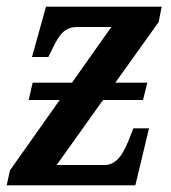

<svg xmlns="http://www.w3.org/2000/svg" viewBox="-20 -556 513 576"><path d="M0 0H386L427 -171H380L371 -148C354 -103 334 -61 294 -61H150L289 -256H409L422 -308H326L456 -490L465 -536H118L76 -385H125L127 -389C153 -442 166 -475 212 -475H314L196 -308H78L66 -256H159L10 -45Z"/></svg>

Font: Noto Serif Condensed SemiBold
Style: Italic
Weight: 600
Width: 3
Italic angle: -12°
Designer: Monotype Design Team
Foundry: Monotype Imaging Inc.
Version: Version 2.014